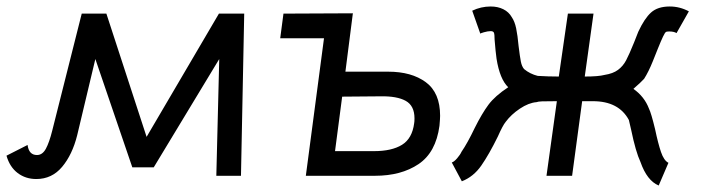

<svg xmlns="http://www.w3.org/2000/svg" viewBox="-52 -542 2160 592"><path d="M-32 -62 33 -95Q37 -64 62 -64Q79 -64 89.5 -83.5Q100 -103 109 -139L200 -500H276L400 -120L623 -500H701L691 0H615L624 -360L422 -26H356L242 -360L186 -125Q171 -65 139.5 -27.5Q108 10 60 10Q27 10 2.5 -8.5Q-22 -27 -32 -62Z M812 -424 822 -500 1036 -501 1013 -321H1145Q1217 -321 1261 -288.5Q1305 -256 1305 -185Q1305 -176 1303 -154Q1292 -72 1238.5 -36Q1185 0 1104 0H891L947 -424ZM1225 -162Q1226 -167 1226 -177Q1226 -216 1199 -231Q1172 -246 1121 -245L1003 -244L981 -76H1101Q1156 -76 1187.5 -95.5Q1219 -115 1225 -162Z M1602 -227Q1578 -225 1551 -207Q1524 -189 1507 -166Q1498 -155 1483 -121Q1456 -66 1432 -31.5Q1408 3 1372 17L1341 -41Q1348 -43 1357.5 -54Q1367 -65 1371 -74Q1389 -100 1412 -148Q1434 -192 1454 -219Q1474 -246 1515 -273Q1489 -298 1479 -361Q1476 -382 1473 -420Q1473 -436 1471 -441Q1469 -446 1461 -446Q1452 -446 1440 -442.5Q1428 -439 1429 -438L1404 -509Q1431 -522 1461 -522Q1483 -522 1500 -513.5Q1517 -505 1526 -489Q1535 -476 1539.5 -454.5Q1544 -433 1547 -400Q1551 -367 1554 -352Q1557 -337 1564 -329Q1582 -314 1606 -308Q1638 -306 1671 -306L1699 -500H1778L1751 -306Q1793 -306 1812 -311Q1838 -315 1853.5 -326.5Q1869 -338 1878.5 -356Q1888 -374 1903 -411L1916 -444Q1935 -485 1955.5 -503.5Q1976 -522 2013 -522Q2044 -522 2072 -507L2034 -440Q2026 -445 2011 -445Q2003 -445 2001 -443Q1996 -441 1976 -391Q1974 -386 1961 -353.5Q1948 -321 1934 -299Q1925 -289 1901 -268Q1935 -244 1949 -207Q1956 -193 1968 -143Q1977 -100 1986 -73.5Q1995 -47 2009 -40L1979 30Q1943 15 1923 -42Q1908 -74 1894 -142Q1888 -169 1887 -172Q1856 -230 1776 -230H1743L1712 0H1633L1665 -230Q1632 -230 1619.5 -229.5Q1607 -229 1602 -227Z"/></svg>

Font: Bellota
Style: Bold Italic
Weight: 700
Italic angle: -7.5°
Designer: Kemie Guaida
Foundry: Kemie Guaida
Version: Version 4.001